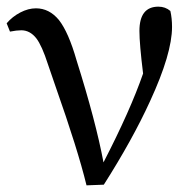

<svg xmlns="http://www.w3.org/2000/svg" viewBox="-20 -554 579 577"><path d="M240 3Q214 -104 147 -294Q132 -339 124 -361Q106 -417 89 -439Q70 -463 44 -463Q30 -463 10 -459L0 -484Q17 -504 41 -516.5Q65 -529 88 -529Q128 -529 157 -494Q186 -457 210 -373Q268 -189 291 -66Q372 -223 410 -333Q399 -422 399 -461Q399 -534 456 -534Q477 -534 492 -521Q497 -499 497 -473Q497 -393 431 -250Q378 -134 292 1Z"/></svg>

Font: GenRyuMin TW M
Style: Regular
Weight: 500
Version: Version 1.501;PS 1;hotconv 16.6.51;makeotf.lib2.5.65220